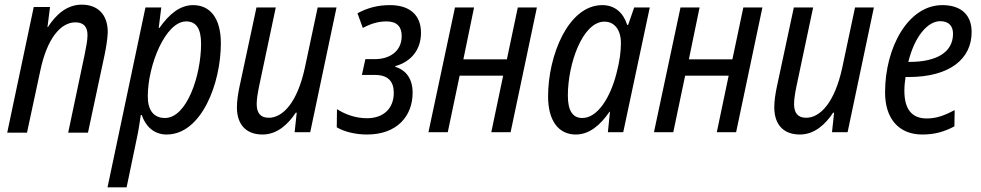

<svg xmlns="http://www.w3.org/2000/svg" viewBox="-20 -568 4214 825"><path d="M11 2H96L152 -259C182 -407 243 -472 304 -472C339 -472 356 -453 356 -417C356 -394 350 -366 344 -335L273 2H358L430 -335C436 -364 442 -401 443 -430C443 -507 399 -548 331 -548C266 -548 219 -503 186 -452H184L195 -538H125Z M689 -61C639 -61 615 -96 615 -154C615 -288 691 -476 780 -476C823 -476 844 -445 844 -380C844 -244 783 -61 689 -61ZM442 237H524L569 21C575 -6 581 -46 585 -74H589C605 -27 640 10 696 10C845 10 929 -208 929 -382C929 -491 882 -546 810 -546C752 -546 706 -506 665 -448H662L673 -536H605Z M1108 10C1171 10 1218 -34 1251 -84H1255L1246 0H1313L1426 -536H1345L1290 -277C1258 -129 1196 -62 1135 -62C1098 -62 1083 -84 1083 -121C1083 -141 1087 -166 1093 -196L1165 -536H1082L1009 -195C1003 -166 998 -135 998 -107C998 -31 1039 10 1108 10Z M1557 10C1685 10 1753 -68 1753 -170C1753 -229 1725 -267 1678 -281L1679 -284C1747 -303 1789 -355 1789 -427C1789 -503 1741 -546 1656 -546C1604 -546 1561 -535 1516 -511L1539 -448C1575 -467 1606 -476 1641 -476C1685 -476 1706 -454 1706 -413C1706 -346 1652 -314 1592 -314H1550L1535 -246H1591C1649 -246 1672 -217 1672 -169C1672 -103 1629 -60 1557 -60C1505 -60 1461 -78 1428 -99L1427 -21C1459 -2 1507 10 1557 10Z M1821 0H1904L1955 -243H2142L2091 0H2174L2287 -536H2205L2158 -313H1971L2017 -536H1935Z M2482 -61C2441 -61 2420 -92 2420 -157C2420 -296 2484 -475 2577 -475C2621 -475 2648 -439 2648 -383C2648 -347 2643 -306 2629 -253C2603 -151 2549 -61 2482 -61ZM2454 10C2513 10 2560 -31 2599 -88H2601L2592 0H2658L2772 -536H2705L2679 -461H2675C2659 -511 2624 -546 2568 -546C2421 -546 2335 -328 2335 -154C2335 -48 2381 10 2454 10Z M2790 0H2873L2924 -243H3111L3060 0H3143L3256 -536H3174L3127 -313H2940L2986 -536H2904Z M3417 10C3480 10 3527 -34 3560 -84H3564L3555 0H3622L3735 -536H3654L3599 -277C3567 -129 3505 -62 3444 -62C3407 -62 3392 -84 3392 -121C3392 -141 3396 -166 3402 -196L3474 -536H3391L3318 -195C3312 -166 3307 -135 3307 -107C3307 -31 3348 10 3417 10Z M3943 10C3999 10 4039 -3 4081 -25L4082 -95C4037 -71 4003 -59 3962 -59C3897 -59 3866 -100 3866 -178C3866 -197 3868 -218 3871 -237H3883C4064 -237 4155 -317 4155 -430C4155 -504 4110 -546 4029 -546C3882 -546 3783 -364 3783 -171C3783 -58 3842 10 3943 10ZM3883 -302C3909 -409 3965 -477 4020 -477C4058 -477 4075 -455 4075 -423C4075 -343 4004 -302 3888 -302Z"/></svg>

Font: Noto Sans Display SemiCondensed
Style: Italic
Weight: 400
Width: 4
Italic angle: -12°
Designer: Monotype Design Team
Foundry: Monotype Imaging Inc.
Version: Version 1.900